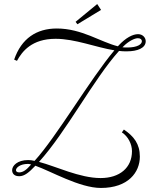

<svg xmlns="http://www.w3.org/2000/svg" viewBox="-20 -854 761 950"><path d="M479 76C615 76 672 -2 672 -79C672 -142 642 -180 593 -213L583 -199C614 -179 633 -141 633 -106C633 -24 572 27 478 27C374 27 257 -31 173 -53C308 -202 443 -462 569 -602C582 -600 595 -600 608 -600C660 -600 701 -616 701 -650C701 -668 686 -685 663 -685C637 -685 602 -667 567 -629C566 -627 564 -626 563 -625C478 -646 384 -713 261 -713C161 -713 86 -664 50 -559L64 -553C89 -599 137 -662 255 -662C352 -662 453 -620 546 -605C427 -464 259 -176 151 -58C140 -61 129 -62 119 -62C66 -62 40 -34 40 -12C40 -7 41 18 75 18C101 18 124 -1 155 -34C232 -7 374 76 479 76ZM589 -623C615 -650 646 -665 662 -665C676 -665 682 -658 682 -650C682 -635 660 -619 610 -619C602 -619 594 -619 586 -620ZM132 -38C112 -15 95 -1 75 -1C64 -1 59 -6 59 -12C59 -24 79 -43 119 -43C123 -43 128 -42 134 -40ZM461 -834 354 -746 363 -734 480 -805Z"/></svg>

Font: Clicker Script
Style: Regular
Weight: 400
Designer: Astigmatic (AOETI)
Foundry: Astigmatic (AOETI)
Version: Version 1.000